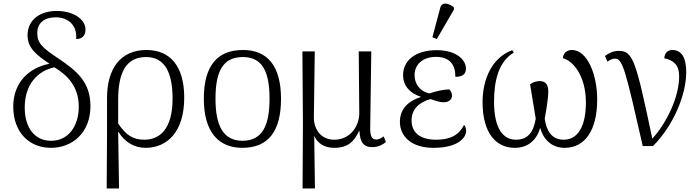

<svg xmlns="http://www.w3.org/2000/svg" viewBox="-20 -827 3959 1087"><path d="M266 10C389 11 492 -75 492 -226C492 -363 414 -426 312 -495C213 -560 191 -586 191 -641C191 -697 232 -729 295 -729C366 -729 418 -684 411 -606C446 -606 464 -626 464 -660C464 -717 397 -765 301 -765C208 -765 136 -716 136 -627C136 -551 193 -512 260 -466C141 -443 55 -357 55 -224C55 -78 145 9 266 10ZM267 -30C182 -31 120 -96 120 -219C120 -349 193 -426 288 -446C353 -406 426 -345 426 -222C426 -117 369 -28 267 -30Z M584 240H654L649 -80H651C686 -22 741 10 804 10C926 10 1023 -80 1023 -274C1023 -452 944 -544 809 -544C663 -544 586 -439 586 -273V-83ZM798 -36C735 -36 694 -60 649 -128V-262C649 -412 691 -504 807 -504C916 -504 957 -412 957 -268C957 -95 883 -36 798 -36Z M1352 10C1496 10 1571 -80 1571 -268C1571 -457 1491 -544 1356 -544C1210 -544 1134 -455 1134 -268C1134 -80 1217 10 1352 10ZM1353 -30C1244 -30 1200 -115 1200 -268C1200 -425 1243 -504 1355 -504C1462 -504 1506 -427 1506 -268C1506 -118 1466 -30 1353 -30Z M1693 240H1763L1759 -55H1761C1775 -22 1810 10 1872 10C1949 10 1985 -25 2013 -86H2015C2018 -25 2035 6 2089 6C2119 6 2144 -6 2165 -23L2152 -55C2136 -43 2123 -37 2111 -37C2085 -37 2075 -56 2076 -105L2082 -536H2011L2014 -186C2014 -115 1965 -36 1872 -36C1794 -36 1756 -99 1757 -164L1762 -536H1692L1695 -131Z M2453 -606 2550 -773V-785C2521 -809 2481 -820 2472 -781L2428 -616ZM2434 10C2574 10 2619 -48 2619 -86C2619 -102 2613 -114 2607 -120C2577 -59 2525 -36 2448 -36C2367 -36 2310 -70 2310 -146C2310 -212 2358 -250 2417 -266C2446 -257 2468 -248 2490 -248C2517 -247 2539 -261 2539 -286C2539 -298 2535 -310 2523 -321C2495 -320 2453 -313 2411 -298C2360 -309 2327 -349 2327 -402C2327 -459 2370 -505 2448 -505C2530 -505 2559 -456 2558 -392C2598 -392 2618 -407 2618 -439C2618 -488 2564 -543 2452 -543C2333 -543 2262 -485 2262 -402C2262 -344 2299 -299 2361 -280V-277C2300 -258 2244 -217 2244 -137C2244 -57 2307 10 2434 10Z M2894 10C2974 10 3020 -39 3038 -103C3056 -39 3102 10 3177 10C3291 10 3361 -88 3361 -264C3361 -407 3304 -544 3218 -544C3189 -544 3168 -526 3167 -497C3221 -485 3297 -401 3297 -247C3297 -111 3251 -36 3171 -36C3104 -36 3073 -86 3064 -156C3069 -183 3084 -265 3084 -309C3084 -343 3073 -368 3035 -368C3016 -368 2996 -361 2981 -350C2991 -288 3003 -213 3013 -155C3001 -81 2970 -36 2901 -36C2829 -36 2777 -98 2777 -252C2777 -370 2803 -479 2889 -529L2880 -543C2764 -500 2712 -377 2712 -249C2712 -71 2790 10 2894 10Z M3619 0H3677C3797 -121 3865 -295 3865 -418C3865 -501 3839 -544 3786 -544C3760 -544 3742 -526 3741 -497C3792 -486 3825 -461 3825 -395C3825 -279 3756 -133 3673 -42C3580 -484 3564 -539 3483 -539C3454 -539 3428 -528 3405 -510L3419 -478C3434 -489 3447 -495 3463 -495C3506 -495 3523 -421 3619 0Z"/></svg>

Font: Noto Serif Light
Style: Regular
Weight: 300
Designer: Monotype Design Team
Foundry: Monotype Imaging Inc.
Version: Version 2.013